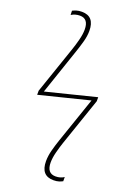

<svg xmlns="http://www.w3.org/2000/svg" viewBox="-180 -838 788 1115"><g transform="rotate(20 214.5 -280.0)"><path d="M302 208Q322 208 335.5 203.5Q349 199 358 194V168Q336 183 306 183Q252 183 252 116Q252 87 261.5 50.5Q271 14 281 -15L382 -309V-334L74 -257L171 -542Q182 -574 192 -610Q202 -646 202 -678Q202 -768 124 -768Q104 -768 90.5 -763.5Q77 -759 67 -754L68 -728Q92 -743 121 -743Q174 -743 174 -676Q174 -647 164.5 -610.5Q155 -574 145 -545L44 -251V-226L352 -303L254 -18Q243 14 233.5 50Q224 86 224 118Q224 208 302 208Z"/></g></svg>

Font: Noto Sans Display Thin
Style: Regular
Weight: 250
Designer: Monotype Design Team
Foundry: Monotype Imaging Inc.
Version: Version 1.900